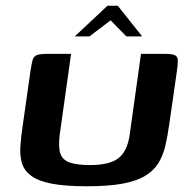

<svg xmlns="http://www.w3.org/2000/svg" viewBox="-20 -648 667 670"><path d="M571 -217Q565 -174 557 -139.5Q549 -105 532.5 -78.5Q516 -52 486 -34Q456 -16 407 -7Q358 2 283 2Q208 2 161 -7Q114 -16 89.5 -34Q65 -52 57 -77.5Q49 -103 51 -136Q53 -169 59 -208L86 -398Q90 -424 93.5 -437.5Q97 -451 108 -455.5Q119 -460 145 -460H228L188 -175Q183 -132 191.5 -110Q200 -88 226 -80Q252 -72 294 -72Q361 -72 392 -95Q423 -118 432 -174L472 -460H554Q580 -460 590 -455.5Q600 -451 600.5 -437.5Q601 -424 597 -398ZM241 -521 355 -628H391L476 -521H421L366 -577L292 -521Z"/></svg>

Font: Genos Thin SemiBold
Style: Italic
Weight: 600
Italic angle: -8°
Version: Version 1.010